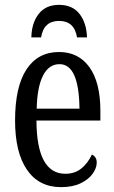

<svg xmlns="http://www.w3.org/2000/svg" viewBox="-20 -760 471 790"><path d="M42 -264Q42 -403 89 -474.5Q136 -546 223 -546Q303 -546 348 -483.5Q393 -421 393 -304V-264H130Q131 -45 249 -45Q288 -45 315 -67Q342 -89 358 -124Q378 -115 378 -91Q378 -69 361.5 -45.5Q345 -22 312 -6Q279 10 231 10Q140 10 91 -61.5Q42 -133 42 -264ZM307 -313Q305 -496 225 -496Q181 -496 157 -449Q133 -402 131 -313ZM223 -740Q278 -740 307 -703Q336 -666 338 -606H297Q286 -674 223 -674Q160 -674 149 -606H109Q110 -665 139 -702.5Q168 -740 223 -740Z"/></svg>

Font: Noto Serif Cond
Style: Regular
Weight: 400
Width: 3
Designer: Monotype Design Team
Foundry: Monotype Imaging Inc.
Version: Version 1.001